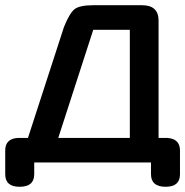

<svg xmlns="http://www.w3.org/2000/svg" viewBox="-20 -622 709 735"><path d="M0 -46Q0 -91 48 -94H87L225 -519Q246 -571 265 -586.5Q284 -602 337 -602H524Q587 -602 587 -543V-94H620Q669 -91 669 -46V45Q669 93 614 93Q558 93 558 45V0H111V45Q111 93 55 93Q0 93 0 45ZM203 -94H477V-508H337Z"/></svg>

Font: Gugi Cyrillic
Style: Regular
Weight: 400
Foundry: TAE System & Typefaces Co.
Version: Version 3.10 September 15, 2020